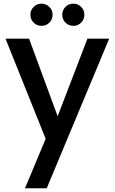

<svg xmlns="http://www.w3.org/2000/svg" viewBox="-20 -760 622 1039"><path d="M9.8 -550.8H137.2L292 -130.9L453.1 -550.8H570.8L232.9 258.8H115.2L227.1 -8.8ZM144.5 -680.2Q144.5 -705.1 162.1 -722.7Q179.7 -740.2 204.6 -740.2Q229.5 -740.2 247.1 -722.7Q264.6 -705.1 264.6 -680.2Q264.6 -655.3 247.3 -637.7Q230 -620.1 204.6 -620.1Q179.7 -620.1 162.1 -637.5Q144.5 -654.8 144.5 -680.2ZM316.9 -680.2Q316.9 -705.1 334.2 -722.7Q351.6 -740.2 377 -740.2Q401.9 -740.2 419.2 -722.7Q436.5 -705.1 436.5 -680.2Q436.5 -655.3 419.2 -637.7Q401.9 -620.1 377 -620.1Q351.6 -620.1 334.2 -637.5Q316.9 -654.8 316.9 -680.2Z"/></svg>

Font: Poppins Medium
Style: Regular
Weight: 500
Designer: Ninad Kale (Devanagari), Jonny Pinhorn (Latin)
Foundry: Indian Type Foundry
Version: 4.004